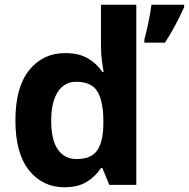

<svg xmlns="http://www.w3.org/2000/svg" viewBox="-20 -780 797 810"><path d="M251 10Q160 10 102.5 -61.5Q45 -133 45 -272Q45 -412 103 -484Q161 -556 255 -556Q314 -556 352 -533Q390 -510 412 -476H417Q414 -492 410 -522.5Q406 -553 406 -585V-760H555V0H441L412 -71H406Q384 -37 347 -13.5Q310 10 251 10ZM303 -109Q365 -109 390 -145.5Q415 -182 416 -255V-271Q416 -351 391.5 -393Q367 -435 301 -435Q252 -435 224 -392.5Q196 -350 196 -270Q196 -190 224 -149.5Q252 -109 303 -109ZM757 -750Q742 -717 722 -678.5Q702 -640 676 -600H589V-613Q597 -642 606 -685Q615 -728 619 -760H757Z"/></svg>

Font: Noto Sans Myanmar
Style: Bold
Weight: 700
Designer: Monotype Design Team
Foundry: Monotype Imaging Inc.
Version: Version 2.107; ttfautohint (v1.8.4.7-5d5b)